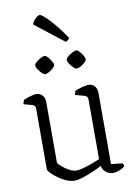

<svg xmlns="http://www.w3.org/2000/svg" viewBox="-100 -987 736 1054"><g transform="rotate(-10 268.5 -459.5)"><path d="M230 5Q207 5 183 -5.5Q159 -16 137.5 -31.5Q116 -47 102.5 -61.5Q89 -76 89 -84V-421Q89 -439 73 -444L25 -457Q26 -465 28.5 -471.5Q31 -478 33 -481Q46 -487 68.5 -493.5Q91 -500 102 -500Q124 -500 137 -485Q150 -470 150 -447V-108Q158 -96 175.5 -82Q193 -68 213 -58Q233 -48 249 -48Q262 -48 286.5 -54.5Q311 -61 336.5 -70.5Q362 -80 381 -88V-421Q381 -439 364 -444L313 -458Q313 -466 315.5 -472Q318 -478 319 -481Q333 -487 357.5 -493.5Q382 -500 393 -500Q415 -500 428 -485Q441 -470 441 -447V-50L504 -43Q506 -41 508 -36.5Q510 -32 510 -26Q501 -16 480 -8Q459 0 446 0Q423 0 405 -14.5Q387 -29 383 -50Q362 -38 332.5 -25.5Q303 -13 275 -4Q247 5 230 5ZM347 -599Q340 -599 329 -609.5Q318 -620 309.5 -633.5Q301 -647 301 -655Q301 -663 312.5 -673Q324 -683 338.5 -690.5Q353 -698 361 -698Q368 -698 378.5 -687Q389 -676 396.5 -662.5Q404 -649 404 -641Q404 -634 393.5 -624Q383 -614 369.5 -606.5Q356 -599 347 -599ZM171 -599Q164 -599 153 -609.5Q142 -620 133.5 -633.5Q125 -647 125 -655Q125 -663 136.5 -673Q148 -683 162 -690.5Q176 -698 184 -698Q192 -698 202 -687Q212 -676 220 -662.5Q228 -649 228 -641Q228 -634 217.5 -624Q207 -614 193.5 -606.5Q180 -599 171 -599ZM313 -754 153 -879Q158 -896 172.5 -910Q187 -924 197 -924Q209 -924 248.5 -882.5Q288 -841 335 -772Q333 -768 327 -762.5Q321 -757 313 -754Z"/></g></svg>

Font: Texturina 72pt ExtraLight
Style: Regular
Weight: 200
Designer: Guillermo Torres Carreño
Foundry: Omnibus-Type
Version: Version 1.002; ttfautohint (v1.8.3)